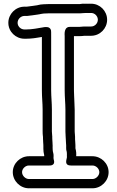

<svg xmlns="http://www.w3.org/2000/svg" viewBox="-20 -794 630 1036"><path d="M260 -84V-202C260 -239.6 256 -273.5 256 -307V-599C256 -607.3 255.4 -615.6 255.9 -620.5C256.9 -631.1 252 -648 231 -648H224C222.7 -648 220.9 -647.8 219.9 -647.7C184.5 -641.8 153.7 -635 120 -635H112C91.6 -635 75 -651.7 75 -671C75 -690.7 92.1 -708 112 -708H126C127.1 -708 128.7 -708.1 129.5 -708.3C147.4 -710.8 168 -712.5 189.5 -716.4C198.9 -718.1 208.3 -720.4 215.9 -721C225.2 -721.1 233.8 -721.5 242.8 -722H412C421.7 -722 429.1 -724 443 -724H472C491.2 -724 508 -707.2 508 -687.5C508 -667.8 491.2 -651 472 -651H434C425.3 -651 416.7 -649 408 -649H356C332.9 -649 326.7 -626.4 329 -600.1V-307C329 -272 333 -234.5 333 -202V-84C333 -65.7 335 -53.9 335 -43C335 -29.8 337 -17.6 337 -10V10C337 12.5 337.5 15.6 338.2 17.5C341.7 28.6 341 37.1 341 48V55.6C339.5 67.4 324.7 99 363 99H479C498.4 99 516 116.5 516 135C516 153.9 497.9 172 479 172H136C117.1 172 99 153.9 99 135C99 116.5 116.6 99 136 99H246C246 99 281.8 102.4 269.7 66.1C267.2 58.5 270.8 44.4 268 34.9C265.3 25.8 264 16.9 264 8V-10C264 -23.8 262 -36.9 262 -47V-56C262 -65.4 260 -74.7 260 -84ZM379 -307V-599H408C417.4 -599 425.9 -599.6 435.9 -601H472C519.4 -601 558 -640.3 558 -687.5C558 -734.7 519.4 -774 472 -774H443.7C432.6 -774.5 420.7 -774.2 409.4 -772H242C231.6 -772 221.8 -771 215 -771C203.2 -771 192.5 -768.6 179.8 -765.5C163.6 -762.6 143.5 -760.7 124.2 -758H112C64.1 -758 25 -718.4 25 -671C25 -623.1 64.7 -585 112 -585H120C151.6 -585 179.3 -589.8 206 -594.5V-307C206 -269.7 210 -235.8 210 -202V-84C210 -73.9 210.6 -65 212 -54.3V-47C212 -31.9 214 -18.2 214 -10V8C214 20.3 215.2 30.3 218.6 44C218.5 45.2 218.4 46.8 218.2 49H136C89.4 49 49 87.4 49 135C49 182.2 88.8 222 136 222H479C526.2 222 566 182.2 566 135C566 87.4 525.6 49 479 49H391C392.2 35.1 391.4 22.4 387 6.3V-10C387 -23 385.2 -33.5 385 -42.3C385.9 -58.8 383 -74.7 383 -84V-202C383 -228.2 380 -256.2 380 -277C380 -287 379 -297 379 -307Z"/></svg>

Font: Smoothie
Style: Outline
Weight: 400
Foundry: Cannot Into Space Fonts
Version: Version 0.8